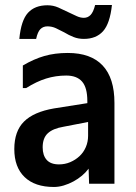

<svg xmlns="http://www.w3.org/2000/svg" viewBox="-20 -748 540 765"><path d="M331 -262 233 -243Q191 -236 170.5 -217Q150 -198 150 -161Q150 -129 166 -111Q182 -93 215 -93Q239 -93 260 -102Q281 -111 297 -126Q313 -141 322 -162Q331 -183 331 -207ZM71 -397V-487Q115 -513 157 -525Q199 -537 250 -537Q342 -537 389 -487Q436 -437 436 -338V-16H335L333 -76Q322 -61 306.5 -48Q291 -35 272.5 -25Q254 -15 234 -9Q214 -3 195 -3Q119 -3 78 -42.5Q37 -82 37 -154Q37 -225 75.5 -263.5Q114 -302 195 -316L328 -337V-345Q328 -399 307 -423Q286 -447 244 -447Q202 -447 163.5 -435Q125 -423 84 -397ZM57 -593Q64 -667 91.5 -697Q119 -727 169 -727Q192 -727 212.5 -718Q233 -709 253 -699Q270 -691 285 -684Q300 -677 314 -677Q330 -677 341 -688.5Q352 -700 359 -728H426Q418 -654 390.5 -623.5Q363 -593 314 -593Q292 -593 273 -600.5Q254 -608 236 -619Q219 -628 203 -635.5Q187 -643 169 -643Q152 -643 141 -632Q130 -621 124 -593Z"/></svg>

Font: D2Coding
Style: Bold
Weight: 700
Monospace: yes
Designer: Yong-Rak Park; Jeong-Hwan Yoon; Sang-Min Lee;
Foundry: NHN Corporation
Version: Version 1.3.2; Build 20180524